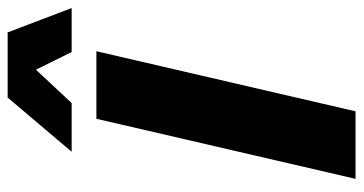

<svg xmlns="http://www.w3.org/2000/svg" viewBox="-238 -688 926 489"><g transform="rotate(-90 224.5 -443.0)"><path d="M339 -660 186 0H14L167 -660ZM387 -886 449 -723H337L292 -814L207 -723H83L221 -886Z"/></g></svg>

Font: Kantumruy Pro
Style: Bold Italic
Weight: 700
Italic angle: -13°
Version: Version 1.002